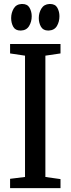

<svg xmlns="http://www.w3.org/2000/svg" viewBox="-20 -970 364 990"><path d="M85.5 -812.5Q59 -812.5 48.2 -832.2Q37.5 -852 37.5 -876.5Q37.5 -903.5 50.5 -925.8Q63.5 -948 91.5 -949.5H95Q121.5 -949.5 132.5 -929.8Q143.5 -910 143.5 -886.5Q143.5 -858 130 -835.8Q116.5 -813.5 88 -812.5ZM228.5 -812.5Q202.5 -812.5 191.2 -832.2Q180 -852 180 -876.5Q180 -904 193.5 -926Q207 -948 235 -949.5H238Q265 -949.5 275.8 -929.8Q286.5 -910 286.5 -886.5Q286.5 -858 273.5 -836Q260.5 -814 231.5 -812.5ZM109 -57.5V-683L32 -694.5V-743H292V-694.5L214 -683V-57.5L292 -46.5V0H32V-48Z"/></svg>

Font: Merriweather 24pt SemiCondensed
Style: Regular
Weight: 400
Width: 4
Designer: Eben Sorkin
Foundry: Eben Sorkin
Version: Version 2.100